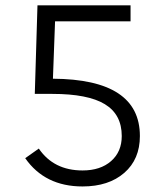

<svg xmlns="http://www.w3.org/2000/svg" viewBox="-20 -670 602 703"><path d="M282.2 12.7Q144.5 12.7 72.3 -90.8L122.1 -126Q176.8 -45.9 282.2 -45.9Q347.7 -45.9 386.7 -80.1Q425.8 -114.3 425.8 -171.9Q425.8 -251 363.8 -288.6Q301.8 -326.2 171.9 -326.2H107.4L117.2 -650.4H458V-591.8H181.6L173.8 -381.8Q492.2 -379.9 492.2 -171.9Q492.2 -86.9 435.1 -37.1Q377.9 12.7 282.2 12.7Z"/></svg>

Font: Lohit Devanagari
Style: Regular
Weight: 400
Version: 2.95.4